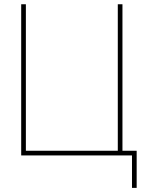

<svg xmlns="http://www.w3.org/2000/svg" viewBox="-20 -748 683 924"><path d="M569.3 0H82V-727.5H104.5V-22.5H546.9V-727.5H569.3ZM615.2 156.2V0H562.5V-22.5H637.7V156.2Z"/></svg>

Font: Inter Display Thin
Style: Regular
Weight: 100
Designer: Rasmus Andersson
Foundry: rsms
Version: Version 4.000;git-a52131595